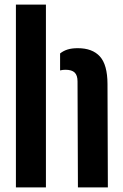

<svg xmlns="http://www.w3.org/2000/svg" viewBox="-20 -820 539 840"><path d="M49.6 0V-800H180.9V0ZM320.9 0 319.2 -463.9Q319.2 -490.3 306.8 -502.5Q294.3 -514.8 266.3 -514.8Q253.8 -514.8 242.9 -511.9V-586.1Q257 -597.5 275.6 -603.4Q294.1 -609.2 320.4 -609.2Q384.3 -609.2 417.1 -572.9Q449.9 -536.7 450.3 -453L451.9 0Z"/></svg>

Font: Big Shoulders Stencil Text SC Thin
Style: Regular
Weight: 100
Designer: Patric King
Foundry: XO Type Co
Version: Version 2.001